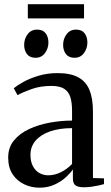

<svg xmlns="http://www.w3.org/2000/svg" viewBox="-20 -884 530 914"><path d="M168 9.5Q129.5 9.5 95.5 -6.5Q61.5 -22.5 40.2 -54.2Q19 -86 19 -134Q19 -182 46.5 -215.5Q74 -249 118.8 -269.8Q163.5 -290.5 217 -300.2Q270.5 -310 323 -310V-357Q323 -395.5 314.8 -421.8Q306.5 -448 285.2 -461.5Q264 -475 225 -475Q173 -475 131.8 -460.5Q90.5 -446 63.5 -431L45.5 -464Q61 -477 91.5 -494Q122 -511 163.8 -523.5Q205.5 -536 254.5 -536Q315 -536 352 -516.2Q389 -496.5 405.8 -456Q422.5 -415.5 422.5 -353V-36.5L475 -35V-7.5Q464.5 -4.5 448.8 -1Q433 2.5 415.2 5Q397.5 7.5 379.5 7.5Q353 7.5 340 -1Q327 -9.5 327 -35.5V-77.5Q317 -62 295 -41.5Q273 -21 240.8 -5.8Q208.5 9.5 168 9.5ZM209 -49.5Q240.5 -49.5 270 -64.2Q299.5 -79 323 -103.5V-274Q262.5 -274 218.2 -258.5Q174 -243 149.5 -214.5Q125 -186 125 -147Q125 -116 136.2 -94Q147.5 -72 166.8 -60.8Q186 -49.5 209 -49.5ZM148.5 -609Q121.5 -609 108.2 -626.8Q95 -644.5 95 -670.5Q95 -699 111.5 -721Q128 -743 156 -743H157Q184.5 -743 197.5 -725.2Q210.5 -707.5 210.5 -681.5Q210.5 -654 194.2 -631.5Q178 -609 149.5 -609ZM334 -609Q307 -609 293.8 -626.8Q280.5 -644.5 280.5 -670.5Q280.5 -699 297 -721Q313.5 -743 341.5 -743H342.5Q370 -743 383 -725.2Q396 -707.5 396 -681.5Q396 -654 379.8 -631.5Q363.5 -609 335 -609ZM380 -864V-796.5H112.5V-864Z"/></svg>

Font: Merriweather 96pt
Style: Regular
Weight: 400
Version: Version 2.100